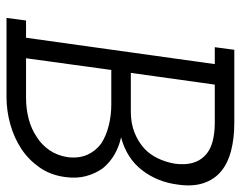

<svg xmlns="http://www.w3.org/2000/svg" viewBox="-95 -645 740 590"><g transform="rotate(90 275.0 -350.0)"><path d="M43 -60 35 0H278Q320 0 361.5 -11.5Q403 -23 438 -46Q471 -68 494.5 -101.5Q518 -135 524 -180Q529 -216 521 -245Q513 -274 497 -296Q479 -318 454.5 -332Q430 -346 402 -352Q466 -369 502.5 -416Q539 -463 547 -525Q554 -571 543 -604.5Q532 -638 507 -659Q482 -680 443.5 -690Q405 -700 358 -700H133L125 -640H177L96 -60ZM195 -322H301Q335 -322 366.5 -314Q398 -306 421 -291Q444 -274 455.5 -248.5Q467 -223 463 -188Q458 -156 441.5 -132Q425 -108 401 -93Q376 -76 345 -68Q314 -60 280 -60H159ZM240 -640H357Q391 -640 417.5 -632.5Q444 -625 460 -608Q475 -593 481 -570.5Q487 -548 483 -517Q478 -489 466.5 -465Q455 -441 437 -424Q415 -404 386.5 -393Q358 -382 323 -382H204Z"/></g></svg>

Font: Josefin Slab Thin SemiBold
Style: Italic
Weight: 600
Italic angle: -12°
Version: Version 2.000